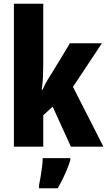

<svg xmlns="http://www.w3.org/2000/svg" viewBox="-20 -780 570 1021"><path d="M210 -441Q210 -407 208.5 -371.5Q207 -336 202 -302H206Q212 -317 219 -330.5Q226 -344 234 -357Q242 -370 250 -382L352 -550H522L368 -318L530 0H357L260 -213L210 -167V0H54V-760H210ZM354 72Q346 97 335.5 122.5Q325 148 313 172.5Q301 197 287 221H187V208Q191 190 195.5 163Q200 136 203.5 108.5Q207 81 207 61H354Z"/></svg>

Font: Noto Sans Display Condensed ExtraBold
Style: Regular
Weight: 800
Width: 3
Designer: Monotype Design Team
Foundry: Monotype Imaging Inc.
Version: Version 2.003